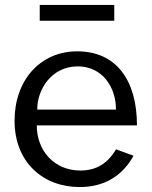

<svg xmlns="http://www.w3.org/2000/svg" viewBox="-20 -748 615 778"><path d="M443 -728H141V-664H443ZM129 -240H535C535 -423 451 -540 293 -540C143 -540 39 -423 39 -259C39 -90 155 10 303 10C398 10 475 -32 521 -117L450 -143C417 -86 370 -57 306 -57C200 -57 129 -137 129 -240ZM131 -304C130 -384 188 -479 295 -479C394 -479 450 -396 450 -304Z"/></svg>

Font: 18Franklin
Style: Regular
Weight: 400
Designer: Pablo Impallari, Rodrigo Fuenzalida (Modified by Dan O. Williams)
Version: Version 0.025;PS 000.025;hotconv 1.0.88;makeotf.lib2.5.64775